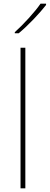

<svg xmlns="http://www.w3.org/2000/svg" viewBox="-20 -1018 269 1038"><path d="M229 -991V-998H199C170 -955 105 -884 60 -844V-838H81C134 -882 194 -946 229 -991ZM117 0V-760H91V0Z"/></svg>

Font: Noto Sans Gurmukhi Thin
Style: Regular
Weight: 100
Designer: Jelle Bosma - Monotype Design Team
Foundry: Monotype Imaging Inc.
Version: Version 2.004